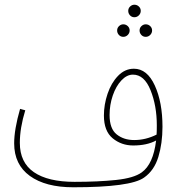

<svg xmlns="http://www.w3.org/2000/svg" viewBox="-20 -772 753 813"><path d="M668 -235Q668 -165 650.5 -107.5Q633 -50 590 -20Q533 21 290 21Q173 21 106.5 -27Q40 -75 40 -165Q40 -224 65 -311L87 -305Q64 -230 64 -167Q64 -84 123.5 -43Q183 -2 296 -2Q396 -2 471.5 -10Q547 -18 580 -42Q629 -77 641 -177Q602 -156 544 -156Q494 -156 457 -186.5Q420 -217 420 -283Q420 -329 435.5 -375Q451 -421 480 -451Q509 -481 547 -481Q603 -481 635.5 -410Q668 -339 668 -235ZM643 -202Q644 -214 644 -241Q644 -324 617.5 -390Q591 -456 543 -456Q517 -456 494 -431.5Q471 -407 457.5 -367.5Q444 -328 444 -285Q444 -227 474 -203Q504 -179 548 -179Q597 -179 643 -202ZM576 -726Q576 -715 568 -707Q560 -699 549 -699Q538 -699 530.5 -707Q523 -715 523 -726Q523 -737 531 -744.5Q539 -752 549 -752Q560 -752 568 -744.5Q576 -737 576 -726ZM529 -643Q529 -632 521 -624Q513 -616 502 -616Q491 -616 483.5 -624Q476 -632 476 -643Q476 -654 484 -661.5Q492 -669 502 -669Q513 -669 521 -661.5Q529 -654 529 -643ZM624 -643Q624 -632 616 -624Q608 -616 597 -616Q586 -616 578.5 -624Q571 -632 571 -643Q571 -654 579 -661.5Q587 -669 597 -669Q608 -669 616 -661.5Q624 -654 624 -643Z"/></svg>

Font: Noto Sans Arabic CondThin
Style: Regular
Weight: 250
Width: 3
Designer: Nadine Chahine
Foundry: Monotype Imaging Inc.
Version: Version 1.001